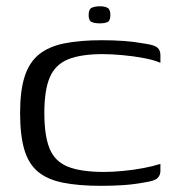

<svg xmlns="http://www.w3.org/2000/svg" viewBox="-20 -596 571 623"><path d="M45.2 -230Q45.2 -301.2 59.8 -347.1Q74.3 -393 106 -419Q137.8 -445 188.5 -455.2Q239.3 -465.5 311.4 -465.5Q348.2 -465.5 382.5 -463Q416.8 -460.5 452.6 -454Q482.5 -449.5 491.5 -440.9Q500.5 -432.3 500.5 -417.3V-392.1Q480.8 -401.1 447.1 -407.5Q413.4 -413.9 377.2 -417.1Q341 -420.4 313.3 -420.4Q243.5 -420.4 201.7 -403.8Q159.9 -387.1 141.9 -345.8Q123.9 -304.5 123.9 -229.7Q123.9 -155.3 141 -113.6Q158.2 -71.9 200.6 -55Q243.1 -38.1 317.9 -38.1Q345.2 -38.1 378.9 -41.3Q412.6 -44.4 444.6 -50.5Q476.7 -56.6 500.5 -64.2V-41Q500.5 -27.5 491.2 -18.3Q482 -9 451.3 -4.5Q416 2.2 381 4.6Q345.9 7 309.1 7Q234.7 7 184 -3.3Q133.3 -13.5 102.8 -39.2Q72.3 -64.8 58.8 -111Q45.2 -157.3 45.2 -230ZM303.7 -520.2Q287.8 -520.2 277.7 -524.5Q267.6 -528.8 267.6 -547.2Q267.6 -566.5 278.1 -571Q288.6 -575.6 304.5 -575.6Q320.1 -575.6 329.1 -570.5Q338.1 -565.5 338.1 -547.2Q338.1 -528.8 329 -524.5Q319.9 -520.2 303.7 -520.2Z"/></svg>

Font: Genos Thin
Style: Regular
Weight: 100
Designer: Robert E. Leuschke
Foundry: Robert E. Leuschke
Version: Version 1.010